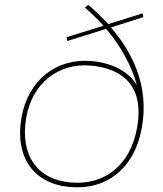

<svg xmlns="http://www.w3.org/2000/svg" viewBox="-20 -781 682 805"><path d="M262 -609 425 -660C488 -586 531 -506 554 -424C518 -482 451 -517 364 -525C216 -538 98 -445 70 -288C41 -120 123 -10 273 3C428 17 545 -76 575 -247C606 -421 535 -562 445 -666L581 -709L578 -725L434 -680C406 -710 378 -737 350 -761L336 -749C364 -725 390 -700 414 -673L259 -625ZM276 -16C136 -28 63 -131 90 -288C115 -430 222 -518 361 -506C469 -496 589 -442 555 -247C528 -91 421 -3 276 -16Z"/></svg>

Font: Fixel Display 20240404 Thin
Style: Italic
Weight: 100
Italic angle: -10°
Designer: AlfaBravo + MacPaw
Foundry: Kyrylo Tkachov, Marchela Mozhyna, Serhii Makarenko, Maria Weinstein, Zakhar Kryvoshyya
Version: Version 1.211;Glyphs 3.2 (3225)